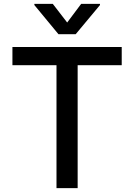

<svg xmlns="http://www.w3.org/2000/svg" viewBox="-20 -969 691 989"><path d="M607 -727V-633H380V0H271V-633H44V-727ZM398 -949H495V-943L370 -793H281L157 -943V-949H252L326 -853Z"/></svg>

Font: Sinter Medium
Style: Regular
Weight: 500
Foundry: Adobe & rsms
Version: Version 1.000